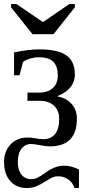

<svg xmlns="http://www.w3.org/2000/svg" viewBox="-20 -716 435 952"><path d="M68.4 87.4Q68.4 127.9 86.7 150.1Q105 172.4 135.3 172.4Q149.9 172.4 164.6 165.8Q179.2 159.2 207.5 138.7Q253.4 105.5 296.9 105.5Q333.5 105.5 371.6 124.5V216.3H349.6Q339.8 188.5 318.4 173.3Q296.9 158.2 268.1 158.2Q248.5 158.2 232.4 167.2Q216.3 176.3 199 187.3Q181.6 198.2 160.9 207.3Q140.1 216.3 112.3 216.3Q62 216.3 31 181.9Q0 147.5 0 86.4Q0 50.8 15.4 23.2Q30.8 -4.4 57.1 -19.3Q83.5 -34.2 113.3 -34.2Q138.2 -34.2 158 -30Q177.7 -25.9 194.8 -25.9Q232.9 -25.9 253.2 -51.5Q273.4 -77.1 273.4 -126Q273.4 -168.5 247.3 -192.4Q221.2 -216.3 174.8 -216.3H116.2V-256.8H175.3Q217.3 -256.8 241.9 -279.3Q266.6 -301.8 266.6 -341.8Q266.6 -386.2 244.9 -409.2Q223.1 -432.1 171.4 -432.1Q151.4 -432.1 129.9 -425.8Q108.4 -419.4 94.2 -409.2L76.7 -342.8H49.8V-456.1Q120.6 -471.2 174.8 -471.2Q267.1 -471.2 309.1 -441.4Q351.1 -411.6 351.1 -348.1Q351.1 -308.6 327.6 -281.5Q304.2 -254.4 266.1 -240.2V-237.3Q309.6 -230 335.4 -200.4Q361.3 -170.9 361.3 -127.9Q361.3 9.8 226.6 9.8Q206.5 9.8 178.7 3.9Q147.9 -2 133.8 -2Q105 -2 86.7 21.2Q68.4 44.4 68.4 87.4ZM62 -695.8 192.9 -606.4 323.7 -695.8H351.1V-679.7L245.1 -546.4H141.1L34.7 -679.7V-695.8Z"/></svg>

Font: Times New Roman
Style: Regular
Weight: 400
Designer: Steve Matteson
Foundry: Ascender Corporation
Version: Version 2.00.3